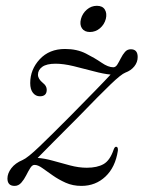

<svg xmlns="http://www.w3.org/2000/svg" viewBox="-20 -616 482 645"><path d="M376 -110Q367.5 -54 334.2 -22.8Q301 8.5 253.5 8.5Q224.5 8.5 200.5 -2.2Q176.5 -13 157 -26.8Q137.5 -40.5 122.5 -51.2Q107.5 -62 96.5 -62Q88.5 -62.5 81.8 -51.8Q75 -41 68 -27Q61 -13 51.5 -2.2Q42 8.5 29 8.5Q5 8.5 5 -16.5Q5 -33.5 18 -50.8Q31 -68 56 -78.5Q72.5 -85.5 113 -124.2Q153.5 -163 218.5 -228.5Q265.5 -276 300.2 -311.8Q335 -347.5 351.5 -365.5Q328.5 -367.5 295 -376.5Q261.5 -385.5 227.2 -393.8Q193 -402 167 -402Q136.5 -402 122 -391.5Q107.5 -381 107.5 -365Q107.5 -351 124 -337.5Q137 -327.5 137 -314.5Q137 -292.5 114 -292.5Q100 -292.5 90.8 -304Q81.5 -315.5 81.5 -337Q81.5 -382.5 113.5 -417Q145.5 -451.5 198.5 -451.5Q238.5 -451.5 268.5 -436.2Q298.5 -421 321 -405.5Q343.5 -390 360.5 -390Q368.5 -390 374.2 -399.2Q380 -408.5 386 -420.5Q392 -432.5 399.8 -441.5Q407.5 -450.5 419.5 -450.5Q442.5 -450.5 442.5 -424.5Q442.5 -407 431.2 -393Q420 -379 401 -372Q387.5 -367 351.5 -332.5Q315.5 -298 242 -222Q194 -174 159.8 -139.5Q125.5 -105 106.5 -85.5Q129.5 -84 158 -76Q186.5 -68 215.8 -60.2Q245 -52.5 271.5 -52.5Q306.5 -52.5 328 -64.8Q349.5 -77 362 -114Q365.5 -123.5 370.5 -123Q377 -122.5 376 -110ZM282 -508.5Q263.5 -508.5 255.2 -521Q247 -533.5 252 -552.5Q257 -571 271.8 -583.8Q286.5 -596.5 305.5 -596.5Q324.5 -596.5 332.2 -583.8Q340 -571 335.5 -552.5Q330.5 -533.5 315.8 -521Q301 -508.5 282 -508.5Z"/></svg>

Font: Fraunces 72pt S000 Light
Style: Italic
Weight: 300
Italic angle: -16°
Version: Version 1.000; ttfautohint (v1.8.3)